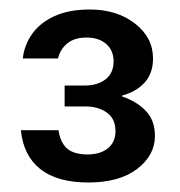

<svg xmlns="http://www.w3.org/2000/svg" viewBox="-20 -731 378 404"><path d="M166 -347Q100 -347 64.5 -375.5Q29 -404 24 -457H103Q106 -438 114 -426.5Q122 -415 135 -410.5Q148 -406 164 -406Q191 -406 207 -419Q223 -432 223 -455Q223 -481 205 -494Q187 -507 160 -507H116V-551H158Q185 -551 202 -564Q219 -577 219 -602Q219 -625 203.5 -638.5Q188 -652 162 -652Q137 -652 122 -640Q107 -628 102 -608H28Q31 -636 47.5 -659.5Q64 -683 94.5 -697Q125 -711 169 -711Q226 -711 264 -681.5Q302 -652 302 -608Q302 -577 284.5 -557.5Q267 -538 237 -530V-528Q267 -518 286.5 -498Q306 -478 306 -445Q306 -404 268.5 -375.5Q231 -347 166 -347Z"/></svg>

Font: DM Sans 11pt Medium
Style: Regular
Weight: 500
Version: Version 4.004;gftools[0.9.30]